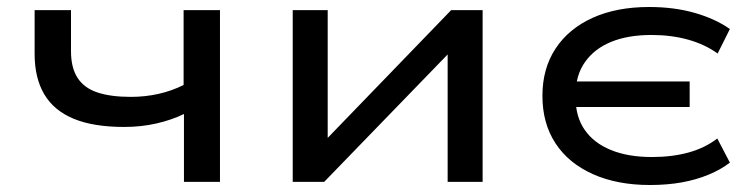

<svg xmlns="http://www.w3.org/2000/svg" viewBox="-20 -520 2143 549"><path d="M506 0V-194Q471 -177 427.5 -167Q384 -157 335 -157Q247 -157 190.5 -180.5Q134 -204 106.5 -250.5Q79 -297 79 -366V-491H183V-374Q183 -326 202 -297Q221 -268 259 -255.5Q297 -243 354 -243Q395 -243 433 -251.5Q471 -260 505 -277V-491H609V0Z M817 0V-491H917V-104H896L1270 -491H1360V0H1260V-387H1282L907 0Z M1838 9Q1745 9 1675.5 -22Q1606 -53 1568.5 -110Q1531 -167 1531 -246Q1531 -324 1568.5 -381Q1606 -438 1674.5 -469Q1743 -500 1836 -500Q1908 -500 1967 -483Q2026 -466 2067 -437L2032 -367Q1996 -393 1948 -406.5Q1900 -420 1843 -420Q1776 -420 1728 -400.5Q1680 -381 1653 -343Q1626 -305 1626 -251L1607 -287H1952V-214H1607L1626 -239Q1626 -186 1652 -148.5Q1678 -111 1727 -91Q1776 -71 1844 -71Q1902 -71 1949 -84Q1996 -97 2031 -124L2067 -55Q2041 -35 2006 -20.5Q1971 -6 1929.5 1.5Q1888 9 1838 9Z"/></svg>

Font: Nunito Sans 10pt Expanded Medium
Style: Regular
Weight: 500
Width: 7
Designer: Vernon Adams
Foundry: Vernon Adams
Version: Version 3.101;gftools[0.9.27]